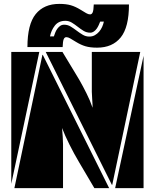

<svg xmlns="http://www.w3.org/2000/svg" viewBox="-20 -967 796 987"><path d="M301 -700 370 -586Q387 -559 406.5 -522.5Q426 -486 441 -452L456 -413Q456 -431 454 -456Q452 -481 452 -495V-700H701L557 -17H555L215 -700ZM465 0 386 -134Q361 -176 337 -224Q313 -272 299 -309Q301 -289 302.5 -264Q304 -239 304 -225V0H54L198 -685H200L541 0ZM572 0 718 -680V0ZM38 -700H182L38 -22ZM643 -944Q643 -827 600.5 -774.5Q558 -722 479 -722Q444 -722 420 -729Q396 -736 370 -752Q352 -763 341 -769.5Q330 -776 321 -776Q312 -776 307.5 -765.5Q303 -755 302 -725H121Q121 -842 163.5 -894.5Q206 -947 285 -947Q320 -947 344 -940Q368 -933 394 -917Q412 -906 423 -899.5Q434 -893 443 -893Q452 -893 456.5 -903.5Q461 -914 462 -944ZM495 -856Q492 -848 487.5 -838Q483 -828 477 -819.5Q471 -811 462.5 -805Q454 -799 444 -799Q425 -799 409.5 -808.5Q394 -818 379.5 -829.5Q365 -841 349.5 -850.5Q334 -860 316 -860Q281 -860 262 -835.5Q243 -811 237 -780H257Q260 -789 264 -799.5Q268 -810 274.5 -819Q281 -828 289.5 -834Q298 -840 310 -840Q328 -840 343.5 -830.5Q359 -821 374 -809.5Q389 -798 405 -788.5Q421 -779 439 -779Q455 -779 467.5 -786Q480 -793 489.5 -804Q499 -815 505 -828.5Q511 -842 514 -856Z"/></svg>

Font: J.M. Nexus Grotesque
Style: Regular
Weight: 900
Designer: deFharo
Foundry: deFharo
Version: Version 3.003